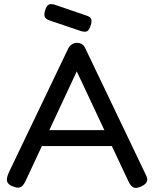

<svg xmlns="http://www.w3.org/2000/svg" viewBox="-20 -895 744 928"><path d="M683 -54Q691 -39 691.5 -28.5Q692 -18 685 -9.5Q678 -1 663 6Q639 17 625.5 11Q612 5 601 -18L351 -550L103 -19Q92 4 78.5 10Q65 16 40 5Q25 -1 18.5 -10Q12 -19 13.5 -32Q15 -45 23 -62L310 -661Q316 -673 327.5 -680.5Q339 -688 352 -688Q361 -688 369 -685Q377 -682 383 -676Q389 -670 393 -660ZM163 -189 197 -266H507L540 -189ZM371 -745 220 -796Q201 -803 196.5 -813.5Q192 -824 198 -845Q205 -867 215.5 -872.5Q226 -878 245 -872L397 -820Q417 -814 421 -802.5Q425 -791 418 -771Q411 -749 401 -744Q391 -739 371 -745Z"/></svg>

Font: Fredoka Light
Style: Regular
Weight: 400
Version: Version 2.001